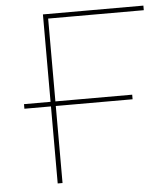

<svg xmlns="http://www.w3.org/2000/svg" viewBox="-51 -746 691 792"><g transform="rotate(-5 294.5 -350.0)"><path d="M46 -319V-338H494V-319ZM156 0V-700H572V-681H167L176 -690V0Z"/></g></svg>

Font: Montserrat Alternates Thin
Style: Regular
Weight: 100
Designer: Julieta Ulanovsky
Foundry: Julieta Ulanovsky
Version: Version 9.000